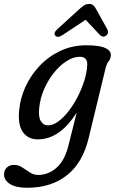

<svg xmlns="http://www.w3.org/2000/svg" viewBox="-73 -682 570 952"><path d="M366 5Q337 125 258.8 187Q180.5 249 61.5 249Q6.5 249 -23.2 230.5Q-53 212 -53 183Q-53 162.5 -39.5 149Q-26 135.5 -3 135.5Q18.5 135.5 37.2 148Q56 160.5 75.2 173Q94.5 185.5 116.5 185.5Q166.5 185.5 207 150Q247.5 114.5 266 41L307.5 -124.5Q224 9 114.5 9Q66 9 40.5 -27Q15 -63 22 -134.5Q27 -194 53.2 -251.5Q79.5 -309 123.5 -355.5Q167.5 -402 226.5 -429.8Q285.5 -457.5 355.5 -457.5Q421.5 -457.5 450.5 -443.2Q479.5 -429 476.5 -405.5Q474.5 -388 465.5 -377.8Q456.5 -367.5 451 -346ZM121.5 -147Q116.5 -104 129 -82.2Q141.5 -60.5 165.5 -60.5Q190 -60.5 216.5 -80Q243 -99.5 267.8 -131.8Q292.5 -164 312.8 -203.5Q333 -243 345.5 -283.5Q358 -324 359.5 -360Q361.5 -400.5 322.5 -400.5Q291 -400.5 257.5 -379.2Q224 -358 195 -322Q166 -286 146 -240.5Q126 -195 121.5 -147ZM237 -508Q212 -492 201 -505.5Q190.5 -518 211 -537L319.5 -636Q333 -648.5 344.2 -655.5Q355.5 -662.5 368.5 -662.5Q382 -662.5 389.8 -655.5Q397.5 -648.5 404 -636L459.5 -536Q464 -526.5 461.8 -518Q459.5 -509.5 453.5 -505.5Q437 -494 422 -509L351.5 -584Z"/></svg>

Font: Fraunces 72pt S100
Style: Italic
Weight: 400
Italic angle: -16°
Version: Version 1.000; ttfautohint (v1.8.3)